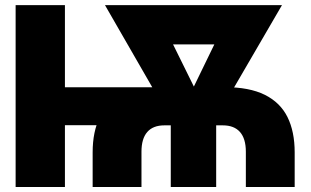

<svg xmlns="http://www.w3.org/2000/svg" viewBox="-20 -748 1244 768"><path d="M350.6 0V-138.7Q350.6 -221.7 379.4 -279.8Q408.2 -337.9 469.7 -368.7Q531.2 -399.4 629.9 -399.4H878.9Q977.5 -399.4 1039.3 -368.7Q1101.1 -337.9 1129.9 -279.8Q1158.7 -221.7 1158.7 -138.7V0H963.4V-141.1Q963.4 -193.4 939.9 -220Q916.5 -246.6 871.1 -246.6H637.7Q592.3 -246.6 569.1 -220Q545.9 -193.4 545.9 -141.1V0ZM42.5 0V-727.5H239.7V0ZM203.6 -247.1V-398.9H668.9V-247.1ZM663.1 0V-306.2H844.7V0ZM674.8 -250 399.9 -727.5H594.7L778.8 -354.5L770 -250ZM734.9 -250 733.9 -357.4 913.6 -727.5H1107.9L830.1 -250ZM539.1 -570.3V-727.5H970.7V-570.3Z"/></svg>

Font: Inter 24pt Black
Style: Regular
Weight: 900
Designer: Rasmus Andersson
Foundry: rsms
Version: Version 4.001;git-66647c0bb